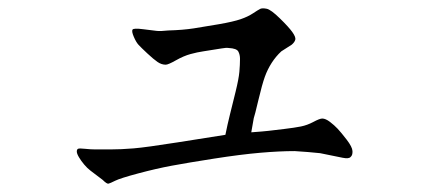

<svg xmlns="http://www.w3.org/2000/svg" viewBox="-20 -546 1040 460"><path d="M520 -223Q525 -248 531 -272Q537 -296 544.5 -326.5Q552 -357 553.5 -374Q555 -391 555 -405Q555 -415 551 -422.5Q547 -430 528 -431Q522 -432 511 -430L467 -423Q453 -421 436.5 -416.5Q420 -412 401.5 -401.5Q383 -391 377 -391Q367 -391 357.5 -397.5Q348 -404 333 -418Q318 -432 312 -438.5Q306 -445 300.5 -458Q295 -471 297.5 -475Q300 -479 323 -476Q346 -473 355.5 -472Q365 -471 383 -473Q418 -474 444 -478Q470 -482 504.5 -488Q539 -494 556.5 -500Q574 -506 586 -514Q598 -522 604 -525Q609 -527 619 -525Q629 -523 650.5 -502Q672 -481 680.5 -469Q689 -457 687.5 -451Q686 -445 679 -439L654 -423Q641 -411 631 -395.5Q621 -380 614.5 -362Q608 -344 599 -306Q590 -268 588 -263L582 -229Q610 -231 623 -232.5Q636 -234 661 -237Q686 -240 701 -243Q716 -246 731 -254Q746 -262 752 -262Q760 -262 770.5 -254Q781 -246 789 -237.5Q797 -229 810.5 -211.5Q824 -194 824.5 -184Q825 -174 820 -170Q816 -165 801 -168L747 -179Q719 -182 686 -184Q650 -184 603.5 -180Q557 -176 493 -166Q429 -156 391.5 -149Q354 -142 311 -130.5Q268 -119 256 -113Q244 -107 240 -106Q236 -105 226 -115Q205 -131 197 -137Q189 -143 181.5 -152Q174 -161 169 -169.5Q164 -178 164 -183Q164 -188 167 -189.5Q170 -191 183.5 -189.5Q197 -188 209 -188Q221 -188 244 -188Q270 -188 300 -190.5Q330 -193 406 -205L520 -223Z"/></svg>

Font: ChillKai
Style: Regular
Weight: 400
Designer: ChillType
Foundry: 寒蝉字型
Version: Version 2.000